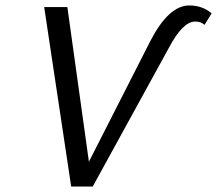

<svg xmlns="http://www.w3.org/2000/svg" viewBox="-20 -684 796 704"><path d="M674 -664Q722 -664 756 -635L730 -593Q716 -605 696 -605Q650 -605 600 -510L320 0H241L142 -658H227L306 -91L532 -535Q599 -664 674 -664Z"/></svg>

Font: EauTestInfant Medium
Style: Italic
Weight: 500
Italic angle: -12°
Designer: Christian Thalmann (Catharsis Fonts)
Version: Version 0.001;PS 000.001;hotconv 1.0.88;makeotf.lib2.5.64775